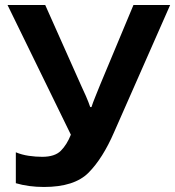

<svg xmlns="http://www.w3.org/2000/svg" viewBox="-20 -734 697 764"><path d="M657 -714H511L379 -398Q371 -378 360 -351Q349 -324 344 -308H339Q333 -326 322 -351.5Q311 -377 304 -391L160 -714H10L262 -198Q246 -158 222 -134Q198 -110 148 -110Q122 -110 94.5 -114Q67 -118 43 -128V-5Q94 10 155 10Q276 10 332.5 -47Q389 -104 434 -208Z"/></svg>

Font: Noto Sans UI
Style: Bold
Weight: 700
Designer: Monotype Design Team
Foundry: Monotype Imaging Inc.
Version: Version 1.901